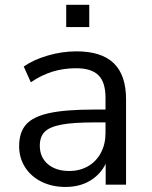

<svg xmlns="http://www.w3.org/2000/svg" viewBox="-20 -759 625 789"><path d="M58.6 -158.1Q58.6 -214.7 86.9 -247.1Q115.1 -279.4 181.8 -294.1Q248.5 -308.8 367.6 -308.8H428.8V-256H368.5Q279.8 -256 231.5 -246.7Q183.2 -237.4 163.4 -217Q143.6 -196.7 143.6 -160.2Q143.6 -112.7 176.7 -84.5Q209.8 -56.4 264.5 -56.4Q308 -56.4 342 -76Q376 -95.7 394.8 -131.4Q413.6 -167.1 413.6 -212.5V-357.2Q413.6 -420.7 384.8 -449.6Q356 -478.6 292.4 -478.6Q241.1 -478.6 195.4 -464.5Q149.8 -450.3 106.7 -420.9L77.5 -485.6Q118 -513.9 176.9 -530.9Q235.7 -548 294.2 -548Q397.1 -548 447.6 -499.1Q498 -450.3 498 -351V0H414.3V-120.7H426.8Q411.7 -61.2 364.4 -25.9Q317.1 9.3 248.9 9.3Q194.6 9.3 150.9 -12.1Q107.3 -33.6 82.9 -72Q58.6 -110.4 58.6 -158.1ZM252.1 -739.4H346.8V-647.7H252.1Z"/></svg>

Font: Min Sans VF VF
Style: Regular
Weight: 400
Designer: Jinseong-Kim, NotoSansCJK, Nunito
Foundry: Jinseong-Kim
Version: Version 1.420;Glyphs 3.1.2 (3151)